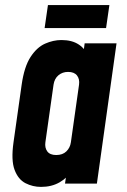

<svg xmlns="http://www.w3.org/2000/svg" viewBox="-20 -720 498 753"><path d="M141 13Q108.5 13 80 -1.5Q51.5 -16 37.2 -53.8Q23 -91.5 33 -162L65 -388Q75 -458.5 99.8 -496.5Q124.5 -534.5 156.8 -548.8Q189 -563 221 -563Q262.5 -563 289.2 -545.2Q316 -527.5 327 -495L301 -466L312 -550H437L360 0H235L247 -84L265 -55Q245 -23 213.8 -5Q182.5 13 141 13ZM200.5 -112Q225.5 -112 240.2 -126.2Q255 -140.5 258 -162L290 -388Q293 -410 282 -424Q271 -438 247 -438Q225 -438 209.2 -424.8Q193.5 -411.5 190 -388L158 -162Q155 -140.5 165.5 -126.2Q176 -112 200.5 -112ZM168 -700H409L396 -610H155Z"/></svg>

Font: Mohave Light
Style: Bold Italic
Weight: 700
Italic angle: -8°
Version: Version 2.003